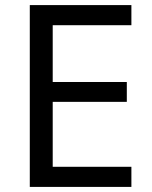

<svg xmlns="http://www.w3.org/2000/svg" viewBox="-20 -800 596 754"><path d="M496 -66V-145H187V-400H478V-478H187V-701H496V-780H97V-66Z"/></svg>

Font: Noto Sans Malayalam UI
Style: Regular
Weight: 400
Designer: Jelle Bosma - Monotype Design Team
Foundry: Monotype Imaging Inc.
Version: Version 2.104